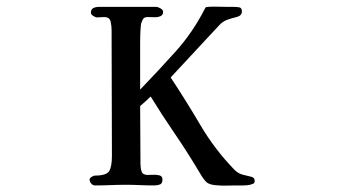

<svg xmlns="http://www.w3.org/2000/svg" viewBox="-20 -563 1040 585"><path d="M756 -12Q756 -5 752 -3.5Q748 -2 742 0Q732 2 721 2Q710 2 699 2Q689 2 670.5 2.5Q652 3 634.5 1Q617 -1 609 -8Q602 -15 595.5 -25Q589 -35 584 -44Q550 -101 512 -156.5Q474 -212 439 -269Q424 -254 407 -240Q407 -196 407.5 -151.5Q408 -107 408 -63Q408 -51 411.5 -40.5Q415 -30 430 -30Q436 -30 447 -30.5Q458 -31 466.5 -28.5Q475 -26 475 -16Q475 -4 467.5 -1Q460 2 450 2Q428 2 406.5 1Q385 0 363 0Q340 0 316.5 1Q293 2 270 2Q263 2 258 -3.5Q253 -9 253 -16Q253 -20 259 -24Q265 -28 269 -28Q304 -28 312.5 -41.5Q321 -55 321 -88Q321 -184 320.5 -280Q320 -376 320 -472Q320 -484 317 -497.5Q314 -511 297 -511Q292 -511 286.5 -510.5Q281 -510 276 -510Q271 -510 264 -514.5Q257 -519 257 -524Q257 -535 264.5 -538.5Q272 -542 281 -542H456Q461 -542 469 -537.5Q477 -533 477 -527Q477 -517 468.5 -513.5Q460 -510 449 -510.5Q438 -511 431 -511Q421 -511 417.5 -507Q414 -503 411 -494Q409 -490 408 -471.5Q407 -453 407 -430.5Q407 -408 407 -388.5Q407 -369 407 -362V-290Q463 -348 515.5 -406.5Q568 -465 605 -538Q605 -538 605.5 -538.5Q606 -539 606 -540Q608 -542 620 -542.5Q632 -543 647.5 -542.5Q663 -542 676.5 -542Q690 -542 694 -542Q702 -542 709.5 -540.5Q717 -539 717 -528Q717 -515 700.5 -511Q684 -507 673 -503Q658 -498 645 -483L500 -327Q547 -256 590.5 -182Q634 -108 694 -46Q706 -34 720.5 -30.5Q735 -27 745.5 -24.5Q756 -22 756 -12Z"/></svg>

Font: Kaisei Opti Medium
Style: Regular
Weight: 500
Designer: Font-Kai, 金井和夫
Foundry: KAZUO KANAI
Version: Version 5.003